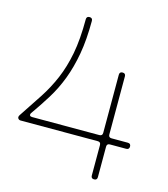

<svg xmlns="http://www.w3.org/2000/svg" viewBox="-110 -817 799 913"><g transform="rotate(15 289.0 -360.0)"><path d="M548 -200Q563 -200 563 -185Q563 -170 548 -170H468Q453 -170 453 -155V-5Q453 10 438 10Q423 10 423 -5V-155Q423 -170 408 -170H28Q20 -170 15.5 -176.5Q11 -183 17 -193Q59 -256 93 -308Q127 -360 151.5 -417.5Q176 -475 189.5 -545.5Q203 -616 203 -715Q203 -730 218 -730Q233 -730 233 -715Q233 -623 220.5 -552.5Q208 -482 186 -424Q164 -366 133 -316Q102 -266 66 -215Q63 -208 66 -204Q69 -200 77 -200H408Q423 -200 423 -215V-501Q423 -516 438 -516Q453 -516 453 -501V-215Q453 -200 468 -200Z"/></g></svg>

Font: Nixie One
Style: Regular
Weight: 400
Designer: Jovanny Lemonad
Foundry: Jovanny Lemonad
Version: Version 1.000 2011 initial release